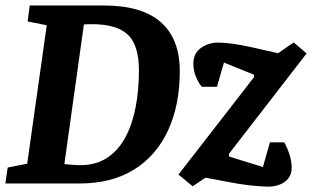

<svg xmlns="http://www.w3.org/2000/svg" viewBox="-25 -668 1137 699"><path d="M-5.5 0 3 -58 74 -72 145.2 -576 75.6 -590 83.3 -648H353.3Q490.8 -648 560.2 -587.5Q629.5 -527.1 629.5 -408.4Q629.5 -285.9 587 -193.6Q544.5 -101.4 463.1 -50.7Q381.7 0 264 0ZM267.4 -66.7Q325.4 -66.7 366.2 -94.2Q407 -121.7 432.2 -169.6Q457.5 -217.4 469.1 -279.5Q480.8 -341.7 480.8 -410.7Q480.8 -504 440.3 -542Q399.8 -580 309.1 -580Q302.9 -580 293 -579.7Q283 -579.4 280.4 -579L209.3 -70.6Q223.7 -69.2 238.6 -68Q253.6 -66.7 267.4 -66.7ZM954.5 11.4Q935.4 11.4 912.7 9.5Q889.9 7.7 864 4.2Q838.2 0.7 807.7 -5.2L723.3 -21.1L676.3 10.1L624.7 -32.5L899.6 -386.8V-396L790.3 -440.3L764.9 -351.9H709.9Q698.5 -364.3 688.7 -387.7Q678.9 -411 678.9 -435.8Q678.9 -473.8 706.4 -493.4Q733.9 -513 769.9 -513Q791.2 -513 823.8 -508.5Q856.5 -504 898.5 -494.4L987.2 -474.1L1044.5 -513.6L1091.1 -473.3L808.7 -108.2V-98.2L932.2 -60L957.8 -149.9H1009.6Q1020.3 -132 1028.6 -106.4Q1036.9 -80.8 1036.9 -57.6Q1036.9 -32.6 1023.4 -17.1Q1010 -1.6 991 4.9Q972 11.4 954.5 11.4Z"/></svg>

Font: Faustina Light
Style: Italic
Weight: 300
Italic angle: -8°
Designer: Alfonso Garcia
Foundry: http://www.omnibus-type.com
Version: Version 1.200